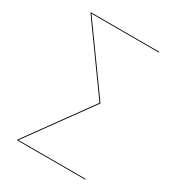

<svg xmlns="http://www.w3.org/2000/svg" viewBox="-165 -782 811 884"><g transform="rotate(30 240.5 -340.0)"><path d="M422.1 -680.1H59.3V-676.2L301.9 -339L59.3 -3.9V0H422.1V-3.9H64.4L306.1 -337.6V-340.4L64.4 -676.2H422.1Z"/></g></svg>

Font: Fira Sans Four
Style: Regular
Weight: 100
Designer: Carrois Corporate & Edenspiekermann AG
Foundry: Carrois Corporate GbR & Edenspiekermann AG
Version: Version 4.203;PS 004.203;hotconv 1.0.88;makeotf.lib2.5.64775